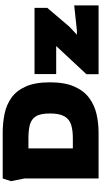

<svg xmlns="http://www.w3.org/2000/svg" viewBox="315 -1063 748 1418"><g transform="rotate(-90 689.0 -354.0)"><path d="M80 0V-547L60 -647L80 -708H419Q490 -708 556.5 -694.5Q623 -681 675.5 -644Q728 -607 759 -538Q790 -469 790 -359Q790 -249 758.5 -178.5Q727 -108 674 -69Q621 -30 555 -15Q489 0 419 0ZM302 -190H378Q437 -190 477.5 -203Q518 -216 539 -252.5Q560 -289 560 -359Q560 -430 538.5 -463.5Q517 -497 476.5 -507.5Q436 -518 378 -518H302ZM850 0V-90L1058 -313H851V-473H1340V-379L1202 -217L1142 -160H1172L1358 -180V0Z"/></g></svg>

Font: Rowdies
Style: Bold
Weight: 700
Designer: Jaikishan Patel
Version: Version 1.000; ttfautohint (v1.8.3)